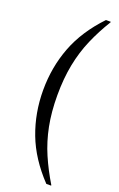

<svg xmlns="http://www.w3.org/2000/svg" viewBox="-170 -785 609 980"><g transform="rotate(20 135.0 -295.0)"><path d="M224 150Q129 50 87 -60.5Q45 -171 45 -295Q45 -419 87 -529.5Q129 -640 224 -740H250V-737Q210 -672 181 -605Q152 -538 137 -462Q122 -386 122 -295Q122 -204 137 -128.5Q152 -53 181 14Q210 81 250 147V150Z"/></g></svg>

Font: Spectral ExtraBold
Style: Regular
Weight: 800
Designer: Jean-Baptiste Levee
Foundry: Production Type
Version: Version 2.001